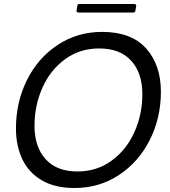

<svg xmlns="http://www.w3.org/2000/svg" viewBox="-20 -933 851 963"><path d="M60 -289Q60 -420 115 -531Q170 -642 269 -707.5Q368 -773 492 -773Q639 -773 713 -690Q787 -607 787 -473Q787 -342 731.5 -231.5Q676 -121 577 -55.5Q478 10 353 10Q255 10 189 -29Q123 -68 91.5 -135.5Q60 -203 60 -289ZM694 -461Q694 -566 638.5 -628Q583 -690 477 -690Q381 -690 307 -636.5Q233 -583 193 -493.5Q153 -404 153 -302Q153 -197 208.5 -135Q264 -73 368 -73Q465 -73 539 -126.5Q613 -180 653.5 -269Q694 -358 694 -461ZM373 -870Q369 -870 366 -873Q363 -876 364 -881L368 -904Q369 -913 378 -913H654Q658 -913 661 -910Q664 -907 663 -902L659 -879Q658 -870 649 -870Z"/></svg>

Font: Open Sauce Two
Style: Italic
Weight: 400
Italic angle: -10°
Designer: Alfredo Marco Pradil
Foundry: Creative Sauce Fz LLC
Version: Version 1.477